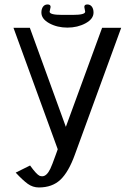

<svg xmlns="http://www.w3.org/2000/svg" viewBox="-20 -824 568 854"><path d="M40 0ZM205.1 -793 200.7 -772Q200.7 -757.8 254.9 -757.8H304.7Q358.9 -757.8 358.9 -772L355 -793Q355 -804.2 368.2 -804.2Q381.3 -804.2 388.7 -794.2Q396 -784.2 396 -768.1Q396 -739.7 360.6 -720.5Q325.2 -701.2 279.8 -701.2Q234.4 -701.2 199.2 -720.5Q164.1 -739.7 164.1 -768.1Q164.1 -784.2 171.4 -794.2Q178.7 -804.2 191.9 -804.2Q205.1 -804.2 205.1 -793ZM152.8 9.8Q126 9.8 103.5 -6.3Q81.1 -22.5 49.8 -56.2L113.8 -87.9Q142.6 -47.9 156.2 -42Q161.1 -40 168 -40Q187.5 -40 203.6 -72.8Q210.4 -86.4 229 -138.2L236.8 -160.2L40 -700.2H112.8L272.9 -259.8L434.1 -700.2H519L313 -136.2Q285.2 -59.1 248.8 -24.7Q212.4 9.8 152.8 9.8Z"/></svg>

Font: Pfennig
Style: Medium
Weight: 500
Version: Version 20120410 ; ttfautohint (v0.8)